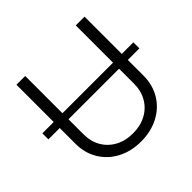

<svg xmlns="http://www.w3.org/2000/svg" viewBox="-188 -885 1075 1075"><g transform="rotate(-45 349.5 -347.5)"><path d="M710 -364.3H618.2V-239.3Q618.2 -167.5 584.2 -110.4Q550.3 -53.2 488.8 -20.8Q427.2 11.7 348.6 11.7Q269.5 11.7 208.3 -20.8Q147 -53.2 113 -110.4Q79.1 -167.5 79.1 -239.3V-364.3H-10.7V-412.1H79.1V-707H148.4V-412.1H548.8V-707H618.2V-412.1H710ZM348.6 -52.7Q408.2 -52.7 453.6 -77.4Q499 -102.1 523.9 -145.8Q548.8 -189.5 548.8 -244.1V-364.3H148.4V-244.1Q148.4 -189 173.3 -145.5Q198.2 -102.1 243.7 -77.4Q289.1 -52.7 348.6 -52.7Z"/></g></svg>

Font: Pretendard Light
Style: Regular
Weight: 300
Designer: Base glyphs from Inter by Rasmus Andersson; Hangeul glyphs from Noto Sans CJK(Source Han Sans) by Jang Soo-young and Kan
Foundry: Kil Hyung-jin
Version: Version 1.309